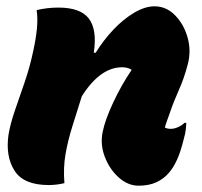

<svg xmlns="http://www.w3.org/2000/svg" viewBox="-20 -579 640 608"><path d="M96 -547Q113 -551 130 -553Q147 -555 165 -555Q235 -555 261.5 -520Q288 -485 277 -412H283Q307 -451 338.5 -484.5Q370 -518 404.5 -538.5Q439 -559 469 -559Q507 -559 535 -530Q563 -501 574.5 -458.5Q586 -416 574 -373Q563 -331 546 -293Q529 -255 518 -222Q514 -211 509 -197Q504 -183 502 -175Q510 -171 521 -171Q531 -171 543 -176Q555 -181 564 -190H570Q570 -184 568.5 -170Q567 -156 562 -139Q552 -98 540.5 -73Q529 -48 515 -32Q499 -13 475.5 -2Q452 9 419 9Q385 9 356 -17Q327 -43 312 -82Q297 -121 305 -161Q313 -200 338.5 -254.5Q364 -309 397 -358Q384 -366 367 -366Q297 -366 239 -274Q223 -223 209 -178.5Q195 -134 187.5 -91Q180 -48 184 1Q159 7 134 7Q55 7 26 -38.5Q-3 -84 7 -153Q13 -188 27.5 -230Q42 -272 58.5 -320Q75 -368 86 -421Q94 -458 97 -489.5Q100 -521 96 -547Z"/></svg>

Font: Recursive Sn Csl St Blk
Style: Italic
Weight: 900
Italic angle: -15°
Version: Version 1.079;hotconv 1.0.112;makeotfexe 2.5.65598; ttfautoh